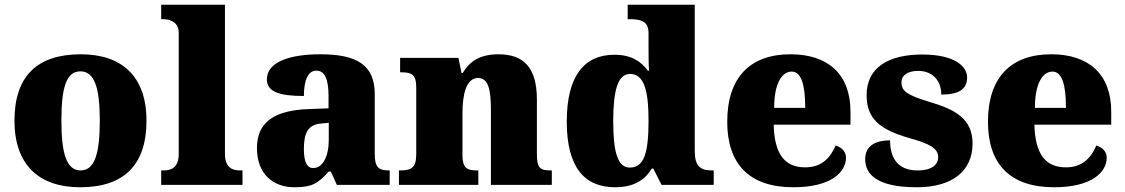

<svg xmlns="http://www.w3.org/2000/svg" viewBox="-20 -780 4745 810"><path d="M318 10C502 10 598 -83 598 -271C598 -459 493 -551 321 -551C137 -551 41 -459 41 -271C41 -83 146 10 318 10ZM320 -61C260 -61 239 -134 239 -271C239 -409 259 -479 319 -479C379 -479 401 -409 401 -271C401 -134 380 -61 320 -61Z M660 0H1003V-61H992C955 -61 929 -78 929 -131V-760H660V-699H671C687 -699 734 -692 734 -643V-131C734 -78 708 -61 671 -61H660Z M1222 10C1293 10 1321 -4 1366 -56H1376L1401 0H1624V-61H1620C1575 -61 1561 -77 1561 -131V-383C1561 -507 1484 -551 1331 -551C1208 -551 1106 -521 1106 -445C1106 -394 1156 -375 1262 -375C1262 -446 1282 -482 1314 -482C1349 -482 1366 -449 1366 -375V-323L1285 -320C1137 -315 1064 -265 1064 -155C1064 -43 1135 10 1222 10ZM1301 -71C1274 -71 1262 -99 1262 -152C1262 -220 1280 -255 1336 -259L1367 -262V-191C1367 -118 1341 -71 1301 -71Z M1663 0H1998V-61H1994C1950 -61 1931 -71 1931 -125V-301C1931 -380 1946 -451 1997 -451C2040 -451 2051 -402 2051 -317V0H2308V-61H2304C2259 -61 2245 -70 2245 -131V-360C2245 -494 2190 -551 2083 -551C1995 -551 1957 -513 1932 -472H1927L1914 -536H1668V-475H1672C1716 -475 1736 -466 1736 -412V-128C1736 -70 1712 -61 1667 -61H1663Z M2575 10C2653 10 2700 -20 2730 -69H2736L2771 0H2991V-61H2983C2934 -61 2911 -80 2911 -143V-760H2628V-699H2636C2680 -699 2716 -693 2716 -641V-596C2716 -557 2716 -512 2718 -482H2713C2685 -520 2645 -549 2572 -549C2445 -549 2371 -460 2371 -267C2371 -75 2445 10 2575 10ZM2637 -73C2586 -73 2567 -138 2567 -269C2567 -397 2586 -468 2638 -468C2698 -468 2716 -397 2716 -270C2716 -137 2698 -73 2637 -73Z M3327 10C3488 10 3549 -55 3549 -115C3549 -141 3530 -159 3505 -166C3483 -113 3445 -74 3377 -74C3291 -74 3247 -129 3244 -254H3568V-309C3568 -468 3472 -551 3315 -551C3145 -551 3048 -454 3048 -266C3048 -91 3138 10 3327 10ZM3377 -325H3246C3246 -425 3277 -478 3320 -478C3360 -478 3377 -424 3377 -325Z M3848 10C4004 10 4083 -64 4083 -174C4083 -279 4010 -318 3902 -350C3809 -378 3783 -395 3783 -432C3783 -465 3813 -481 3854 -481C3908 -481 3951 -446 3951 -381C4027 -381 4060 -405 4060 -453C4060 -500 4008 -550 3871 -550C3730 -550 3636 -497 3636 -378C3636 -276 3696 -232 3818 -197C3900 -174 3938 -155 3938 -117C3938 -88 3915 -61 3851 -61C3783 -61 3735 -96 3735 -188C3677 -188 3630 -167 3630 -109C3630 -44 3680 10 3848 10Z M4427 10C4588 10 4649 -55 4649 -115C4649 -141 4630 -159 4605 -166C4583 -113 4545 -74 4477 -74C4391 -74 4347 -129 4344 -254H4668V-309C4668 -468 4572 -551 4415 -551C4245 -551 4148 -454 4148 -266C4148 -91 4238 10 4427 10ZM4477 -325H4346C4346 -425 4377 -478 4420 -478C4460 -478 4477 -424 4477 -325Z"/></svg>

Font: Noto Serif Gurmukhi Black
Style: Regular
Weight: 900
Designer: Vaibhav Singh and the Monotype Design Team
Foundry: Monotype Imaging Inc.
Version: Version 2.004